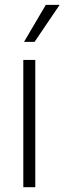

<svg xmlns="http://www.w3.org/2000/svg" viewBox="-20 -780 269 800"><path d="M77.1 -530.3H127V0H77.1ZM170.9 -759.8H228.5L124 -605.5H80.1Z"/></svg>

Font: Pretendard Std ExtraLight
Style: Regular
Weight: 200
Designer: Base glyphs from Inter by Rasmus Andersson; Hangeul glyphs from Noto Sans CJK(Source Han Sans) by Jang Soo-young and Kan
Foundry: Kil Hyung-jin
Version: Version 1.309